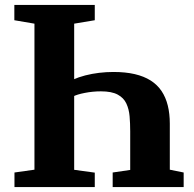

<svg xmlns="http://www.w3.org/2000/svg" viewBox="-20 -763 792 783"><path d="M277 -438Q300.5 -448.5 327.8 -455.5Q355 -462.5 384.2 -466Q413.5 -469.5 442.5 -469.5Q491.5 -469.5 529.2 -460.8Q567 -452 594.2 -434.8Q621.5 -417.5 638.8 -391.8Q656 -366 664.2 -332.8Q672.5 -299.5 672.5 -258.5V-71L729 -59.5V0H439.5V-59.5L511 -70V-227.5Q511 -259.5 508.5 -288.8Q506 -318 495.2 -341Q484.5 -364 460 -377.2Q435.5 -390.5 391.5 -390.5Q358.5 -390.5 326.2 -384.2Q294 -378 277 -369ZM120.5 -71V-666.5L38.5 -680.5V-743H366.5V-680.5L282.5 -666.5V-70.5L366.5 -59V0H39V-59.5Z"/></svg>

Font: Merriweather 28pt ExtraBold
Style: Regular
Weight: 800
Version: Version 2.100